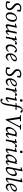

<svg xmlns="http://www.w3.org/2000/svg" viewBox="3757 -4547 1039 8593"><g transform="rotate(90 4276.5 -250.5)"><path d="M33.7 -30.1C75.9 -1.9 150.8 15.1 211.1 15.1C344.6 15.1 434 -61 434 -177.3C434 -237.7 408.8 -289.9 296 -377.5C224.9 -432.4 198 -471.3 198 -523.9C198 -598.5 253.9 -634.5 352.1 -634.5C381.4 -634.5 410.5 -630.3 460.2 -605.3L416.8 -639.9L423.9 -499.6H482.6L506.5 -639.6C449.8 -672.6 394.3 -684.8 339.9 -684.8C212.6 -684.8 122.3 -607.7 122.3 -502.3C122.3 -440.1 148.4 -382.8 250.5 -304.9C340.2 -236.3 354.2 -200.3 354.2 -155.5C354.2 -85.7 307.3 -35.2 207 -35.2C160.2 -35.2 113 -45.2 75 -67.2L123.4 -31.6L110.4 -172.2H52.6L33.7 -30.1Z M699.6 13.1C840.2 13.1 956.4 -138.1 956.4 -311.9C956.4 -425.4 888.1 -487.3 793.7 -487.3C652 -487.3 532.8 -343 532.8 -163.3C532.8 -48.9 607.1 13.1 699.6 13.1ZM710.6 -27.3C655.1 -27.3 614.5 -69.8 614.5 -175.3C614.5 -323.9 688 -446.9 782.6 -446.9C837.1 -446.9 874.7 -405.4 874.7 -297.1C874.7 -162.9 809 -27.3 710.6 -27.3Z M1133.7 13.1C1205.7 13.1 1280.9 -47.7 1379.3 -143.6L1379.1 -171.7C1280.3 -91.5 1231.6 -55.9 1184 -55.9C1160.1 -55.9 1146.1 -69.8 1146.1 -98.8C1146.1 -120.7 1152 -153.4 1161 -194L1224.1 -477.2L1211 -487.3L1037 -437.2L1032.9 -407L1144.5 -400.7L1137.2 -422.9L1086 -186.4C1078.1 -146.6 1065.2 -97 1065.2 -60.2C1065.2 -5.2 1096.4 13.1 1133.7 13.1ZM1379.3 13.1C1450.6 13.1 1503.9 -49.1 1549.7 -109.2L1525.5 -128.3C1483.7 -80.4 1454 -55.6 1427.2 -55.6C1415.3 -55.6 1404.4 -63.5 1404.4 -77.5C1404.4 -89.5 1408.3 -110.3 1413.3 -135.1L1484.5 -477.2L1471.3 -487.3L1406.4 -466.8C1395.5 -403.1 1382.6 -338.5 1369.7 -274.9L1335.7 -111C1326.8 -70.4 1325.7 -53.3 1325.7 -39C1325.7 -4.4 1351.9 13.1 1379.3 13.1Z M1740 -255.2C1783.7 -339.9 1830.5 -404.9 1892.7 -446.6L1842.8 -449.5L1854.8 -438.4C1877.1 -417.1 1904.9 -401 1926.2 -401C1959.5 -401 1977.6 -424.4 1978.6 -456.8C1964.7 -479.1 1940.4 -487.3 1912.3 -487.3C1849.1 -487.3 1783.9 -391.2 1739.8 -303.3L1740 -255.2ZM1615.3 -0.1 1625.4 8 1692.1 0C1705.2 -71 1717.2 -140.1 1732.2 -210.1L1754.1 -307.9L1758.8 -328.5L1783 -477.2L1769.8 -487.3L1605.1 -436.2L1601 -407L1721.2 -399.6L1703.3 -414L1615.3 -0.1Z M2117.5 13.1C2186.5 13.1 2258.8 -40.6 2298.9 -110.8L2275.8 -128.9C2248.5 -94.6 2207.3 -55.9 2153.6 -55.9C2087.7 -55.9 2042.7 -97.7 2042.7 -184.5C2042.7 -320.6 2131.7 -440.5 2228.9 -456.2L2186.7 -467.1L2231.7 -415.4C2249.7 -395.2 2268.7 -379 2291 -379C2309.5 -379 2328.8 -389.4 2332.7 -413.8C2321.6 -457.2 2286.2 -487.3 2224.9 -487.3C2098.8 -487.3 1967.9 -343.1 1967.9 -174C1967.9 -49.2 2030.1 13.1 2117.5 13.1Z M2515.6 13.1C2589.5 13.1 2653.9 -42.6 2695.9 -110.8L2672.7 -128.9C2645.6 -94.7 2600.6 -55.9 2537.7 -55.9C2472.8 -55.9 2433.8 -94.9 2433.8 -194.4C2433.8 -327.2 2539.3 -444 2604 -444C2636.7 -444 2659.6 -422.2 2659.6 -385.3C2659.6 -328.1 2594.8 -254.9 2407.9 -206.9L2411.9 -169C2658.6 -234.5 2725.9 -329.2 2725.9 -394.9C2725.9 -454 2690.5 -487.3 2625.9 -487.3C2486.1 -487.3 2364.9 -334.3 2364.9 -173C2364.9 -45.3 2428.1 13.1 2515.6 13.1Z M2985.7 -30.1C3027.9 -1.9 3102.8 15.1 3163.1 15.1C3296.6 15.1 3386 -61 3386 -177.3C3386 -237.7 3360.8 -289.9 3248 -377.5C3176.9 -432.4 3150 -471.3 3150 -523.9C3150 -598.5 3205.9 -634.5 3304.1 -634.5C3333.4 -634.5 3362.5 -630.3 3412.2 -605.3L3368.8 -639.9L3375.9 -499.6H3434.6L3458.5 -639.6C3401.8 -672.6 3346.3 -684.8 3291.9 -684.8C3164.6 -684.8 3074.3 -607.7 3074.3 -502.3C3074.3 -440.1 3100.4 -382.8 3202.5 -304.9C3292.2 -236.3 3306.2 -200.3 3306.2 -155.5C3306.2 -85.7 3259.3 -35.2 3159 -35.2C3112.2 -35.2 3065 -45.2 3027 -67.2L3075.4 -31.6L3062.4 -172.2H3004.6L2985.7 -30.1Z M3635.6 13.1C3709.5 13.1 3773.9 -42.6 3815.9 -110.8L3792.7 -128.9C3765.6 -94.7 3720.6 -55.9 3657.7 -55.9C3592.8 -55.9 3553.8 -94.9 3553.8 -194.4C3553.8 -327.2 3659.3 -444 3724 -444C3756.7 -444 3779.6 -422.2 3779.6 -385.3C3779.6 -328.1 3714.8 -254.9 3527.9 -206.9L3531.9 -169C3778.6 -234.5 3845.9 -329.2 3845.9 -394.9C3845.9 -454 3810.5 -487.3 3745.9 -487.3C3606.1 -487.3 3484.9 -334.3 3484.9 -173C3484.9 -45.3 3548.1 13.1 3635.6 13.1Z M4039 -255.2C4082.7 -339.9 4129.5 -404.9 4191.7 -446.6L4141.8 -449.5L4153.8 -438.4C4176.1 -417.1 4203.9 -401 4225.2 -401C4258.5 -401 4276.6 -424.4 4277.6 -456.8C4263.7 -479.1 4239.4 -487.3 4211.3 -487.3C4148.1 -487.3 4082.9 -391.2 4038.8 -303.3L4039 -255.2ZM3914.3 -0.1 3924.4 8 3991.1 0C4004.2 -71 4016.2 -140.1 4031.2 -210.1L4053.1 -307.9L4057.8 -328.5L4082 -477.2L4068.8 -487.3L3904.1 -436.2L3900 -407L4020.2 -399.6L4002.3 -414L3914.3 -0.1Z M4328.4 -38.3C4328.4 -4.1 4354.5 13.1 4382 13.1C4453.4 13.1 4504.7 -49 4549.6 -109.2L4525.4 -128.3C4484.6 -80.4 4452.9 -55.6 4429.1 -55.6C4418.1 -55.6 4407.2 -63.5 4407.2 -77.5C4407.2 -89.5 4411.2 -110.3 4416.2 -135.1L4487.3 -477.2L4474.2 -487.3L4304.1 -436.2L4300 -407L4419.4 -399.7L4402.3 -414.1L4338.5 -111C4329.6 -70.3 4328.4 -52.7 4328.4 -38.3ZM4475.3 -623.2C4505.7 -623.2 4534 -654.3 4534 -685.8C4534 -721.9 4511.8 -744.1 4479.6 -744.1C4449.2 -744.1 4420.8 -715 4420.8 -681.5C4420.8 -645.3 4443.2 -623.2 4475.3 -623.2Z M4913.4 -749.6C4847.9 -749.6 4733.3 -704.3 4698.5 -483.2C4673.7 -325.7 4651.8 -186.8 4625 -35.3C4606.2 68.8 4589.3 124.8 4563.5 162.1C4541.8 193.2 4519.9 209.3 4499.1 219.6L4534.7 216.6L4510.5 193C4488.5 170.7 4467.4 151.6 4438.2 151.6C4415.9 151.6 4395.9 166.9 4391.9 188.2C4401.2 225.8 4439.6 249.7 4485 249.7C4517.3 249.7 4550 238.3 4591 201.2C4646.7 151.2 4672.8 72.4 4693.7 -35.3C4722.7 -181.2 4746.6 -341.2 4770.6 -484.6C4803.3 -683.1 4870.2 -718.4 4937.9 -730.7L4880.1 -732.4L4908.2 -697.8C4940 -659 4957.1 -642.8 4987.2 -642.8C5004.5 -642.8 5019 -653.2 5025.9 -676.5C5017.8 -713.8 4971.5 -749.6 4913.4 -749.6ZM4586.4 -427H4717L4890.1 -421L4898.2 -474.2H4726V-477.3L4594.5 -465.2L4586.4 -427Z M5133 -629.3 5254.3 -614.3H5273.7L5398.1 -629.4L5406.2 -669.7H5141L5133 -629.3ZM5312.4 9.8H5354.7L5719.1 -669.7H5664.8L5352 -83.1L5378.2 -83.3L5295.3 -669.7H5203.4L5312.4 9.8ZM5554 -629.4 5655.1 -614.3H5673.9L5777.7 -629.3L5785.8 -669.7H5562L5554 -629.4Z M5756.3 13.1C5827.2 13.1 5916 -66.5 5985.7 -169.8L5976.8 -192.1C5890.1 -88.7 5840.4 -55.9 5798.7 -55.9C5762.8 -55.9 5738.8 -84.8 5738.8 -145.8C5738.8 -234.3 5776.7 -312.9 5824.7 -362.8C5861.3 -400.4 5902.8 -421.1 5934.6 -421.1C5969.4 -421.1 6003.2 -400.3 6028.1 -379.5L6065 -405.1C6038.9 -450.8 6012.7 -487.3 5969.8 -487.3C5841.3 -487.3 5661 -278.6 5661 -104.5C5661 -22 5708.1 13.1 5756.3 13.1ZM5979.2 13.1C6046.4 13.1 6108.6 -51.1 6148.5 -109.2L6124.3 -128.3C6089.4 -85.4 6050.8 -55.6 6026 -55.6C6013 -55.6 6002.2 -63.5 6002.2 -77.5C6002.2 -89.5 6005.2 -110.3 6011.1 -135.1L6091.1 -488L6073.2 -497.1L6005.2 -441.8L5937.4 -127.7C5930.4 -94.8 5927.4 -73.7 5927.4 -44.8C5927.4 -5.2 5951.6 13.1 5979.2 13.1Z M6339 -255.2C6382.7 -339.9 6429.5 -404.9 6491.7 -446.6L6441.8 -449.5L6453.8 -438.4C6476.1 -417.1 6503.9 -401 6525.2 -401C6558.5 -401 6576.6 -424.4 6577.6 -456.8C6563.7 -479.1 6539.4 -487.3 6511.3 -487.3C6448.1 -487.3 6382.9 -391.2 6338.8 -303.3L6339 -255.2ZM6214.3 -0.1 6224.4 8 6291.1 0C6304.2 -71 6316.2 -140.1 6331.2 -210.1L6353.1 -307.9L6357.8 -328.5L6382 -477.2L6368.8 -487.3L6204.1 -436.2L6200 -407L6320.2 -399.6L6302.3 -414L6214.3 -0.1Z M6628.4 -38.3C6628.4 -4.1 6654.5 13.1 6682 13.1C6753.4 13.1 6804.7 -49 6849.6 -109.2L6825.4 -128.3C6784.6 -80.4 6752.9 -55.6 6729.1 -55.6C6718.1 -55.6 6707.2 -63.5 6707.2 -77.5C6707.2 -89.5 6711.2 -110.3 6716.2 -135.1L6787.3 -477.2L6774.2 -487.3L6604.1 -436.2L6600 -407L6719.4 -399.7L6702.3 -414.1L6638.5 -111C6629.6 -70.3 6628.4 -52.7 6628.4 -38.3ZM6775.3 -623.2C6805.7 -623.2 6834 -654.3 6834 -685.8C6834 -721.9 6811.8 -744.1 6779.6 -744.1C6749.2 -744.1 6720.8 -715 6720.8 -681.5C6720.8 -645.3 6743.2 -623.2 6775.3 -623.2Z M6983.3 13.1C7054.2 13.1 7143 -66.5 7212.7 -169.8L7203.8 -192.1C7117.1 -88.7 7067.4 -55.9 7025.7 -55.9C6989.8 -55.9 6965.8 -84.8 6965.8 -145.8C6965.8 -234.3 7003.7 -312.9 7051.7 -362.8C7088.3 -400.4 7129.8 -421.1 7161.6 -421.1C7196.4 -421.1 7230.2 -400.3 7255.1 -379.5L7292 -405.1C7265.9 -450.8 7239.7 -487.3 7196.8 -487.3C7068.3 -487.3 6888 -278.6 6888 -104.5C6888 -22 6935.1 13.1 6983.3 13.1ZM7206.2 13.1C7273.4 13.1 7335.6 -51.1 7375.5 -109.2L7351.3 -128.3C7316.4 -85.4 7277.8 -55.6 7253 -55.6C7240 -55.6 7229.2 -63.5 7229.2 -77.5C7229.2 -89.5 7232.2 -110.3 7238.1 -135.1L7318.1 -488L7300.2 -497.1L7232.2 -441.8L7164.4 -127.7C7157.4 -94.8 7154.4 -73.7 7154.4 -44.8C7154.4 -5.2 7178.6 13.1 7206.2 13.1Z M7533.5 13.1C7695.8 13.1 7861.3 -195.2 7861.3 -363.9C7861.3 -454.2 7819.3 -487.3 7770 -487.3C7697.1 -487.3 7593.6 -412.7 7530.8 -294.6L7542.7 -289.1C7614.8 -372.9 7677.1 -420.4 7724.8 -420.4C7761.7 -420.4 7785.5 -388.5 7785.5 -323.8C7785.5 -242.2 7749.8 -156.1 7696.3 -104.4C7659.5 -69.1 7618.8 -50.2 7578.1 -50.2C7546.1 -50.2 7528.2 -70.2 7528.2 -104.1C7528.2 -141.8 7532.3 -167.1 7548.2 -242.6L7566.5 -328.9L7569.4 -343.8L7649.2 -732.3L7638.1 -740.4L7465.1 -690.3L7460.1 -661L7577.3 -652.7L7562.3 -670.1L7473.7 -227.1C7460.7 -160.4 7450.6 -112 7450.6 -69.8C7450.6 -18.1 7488.8 13.1 7533.5 13.1Z M7989.2 13.1C8059.6 13.1 8109.9 -50 8152.8 -109.2L8129.6 -128.3C8089.8 -82.4 8056.1 -55.6 8035.3 -55.6C8022.3 -55.6 8010.4 -63.5 8010.4 -79.5C8010.4 -89.5 8013.4 -110.3 8019.4 -137.1L8139.4 -732.3L8128.3 -740.4L7956.2 -690.3L7952.2 -661L8069.4 -652.7L8050.4 -683.8C8041.4 -614.7 8028.3 -545.6 8014.3 -476.6L7941.9 -111.7C7935.7 -77 7932.6 -58.6 7932.6 -45.2C7932.6 -6.1 7957.7 13.1 7989.2 13.1Z M8342.6 13.1C8416.5 13.1 8480.9 -42.6 8522.9 -110.8L8499.7 -128.9C8472.6 -94.7 8427.6 -55.9 8364.7 -55.9C8299.8 -55.9 8260.8 -94.9 8260.8 -194.4C8260.8 -327.2 8366.3 -444 8431 -444C8463.7 -444 8486.6 -422.2 8486.6 -385.3C8486.6 -328.1 8421.8 -254.9 8234.9 -206.9L8238.9 -169C8485.6 -234.5 8552.9 -329.2 8552.9 -394.9C8552.9 -454 8517.5 -487.3 8452.9 -487.3C8313.1 -487.3 8191.9 -334.3 8191.9 -173C8191.9 -45.3 8255.1 13.1 8342.6 13.1Z"/></g></svg>

Font: Source Serif Variable
Style: Italic
Weight: 389
Italic angle: -12°
Designer: Frank Grießhammer
Foundry: Adobe Systems Incorporated
Version: Version 3.001;hotconv 1.0.111;makeotfexe 2.5.65597